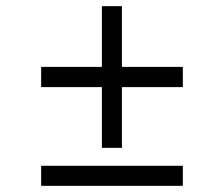

<svg xmlns="http://www.w3.org/2000/svg" viewBox="-20 -602 724 622"><path d="M310.1 -319.8H113.3V-385.3H310.1V-582H375V-385.3H572.3V-319.8H375V-123H310.1ZM113.3 -64.9H572.3V0H113.3Z"/></svg>

Font: Selawik
Style: Regular
Weight: 400
Designer: Aaron Bell
Foundry: Microsoft Corporation
Version: Version 1.01